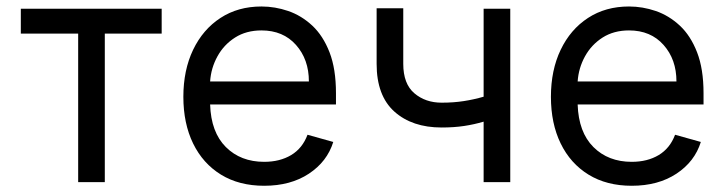

<svg xmlns="http://www.w3.org/2000/svg" viewBox="-20 -573 2284 604"><path d="M45.5 -467.3V-545.5H488.6V-467.3H309.7V0H225.9V-467.3Z M811.1 11.4Q732.2 11.4 675.2 -23.6Q618.3 -58.6 587.5 -121.6Q556.8 -184.7 556.8 -268.5Q556.8 -352.3 587.5 -416.4Q618.3 -480.5 673.5 -516.5Q728.7 -552.6 802.6 -552.6Q845.2 -552.6 886.7 -538.4Q928.3 -524.1 962.4 -492.4Q996.4 -460.6 1016.7 -408.4Q1036.9 -356.2 1036.9 -279.8V-244.3H641Q643.8 -157 690.5 -110.4Q737.2 -63.9 811.1 -63.9Q860.4 -63.9 896 -85.2Q931.5 -106.5 947.4 -149.1L1028.4 -126.4Q1009.2 -64.6 951.7 -26.6Q894.2 11.4 811.1 11.4ZM641 -316.8H951.7Q951.7 -386 911.2 -431.6Q870.7 -477.3 802.6 -477.3Q754.6 -477.3 719.5 -454.9Q684.3 -432.5 664.1 -395.8Q643.8 -359 641 -316.8Z M1585.2 -545.5V0H1501.4V-190.3Q1471.9 -181.5 1440 -176.7Q1408 -171.9 1369.3 -171.9Q1276.6 -171.9 1220.7 -221.9Q1164.8 -272 1164.8 -372.2V-546.9H1248.6V-372.2Q1248.6 -309.3 1283.4 -279.7Q1318.2 -250 1369.3 -250Q1407 -250 1438.9 -255Q1470.9 -259.9 1501.4 -268.8V-545.5Z M1967.3 11.4Q1888.5 11.4 1831.5 -23.6Q1774.5 -58.6 1743.8 -121.6Q1713.1 -184.7 1713.1 -268.5Q1713.1 -352.3 1743.8 -416.4Q1774.5 -480.5 1829.7 -516.5Q1884.9 -552.6 1958.8 -552.6Q2001.4 -552.6 2043 -538.4Q2084.5 -524.1 2118.6 -492.4Q2152.7 -460.6 2172.9 -408.4Q2193.2 -356.2 2193.2 -279.8V-244.3H1797.2Q1800.1 -157 1846.8 -110.4Q1893.5 -63.9 1967.3 -63.9Q2016.7 -63.9 2052.2 -85.2Q2087.7 -106.5 2103.7 -149.1L2184.7 -126.4Q2165.5 -64.6 2108 -26.6Q2050.4 11.4 1967.3 11.4ZM1797.2 -316.8H2108Q2108 -386 2067.5 -431.6Q2027 -477.3 1958.8 -477.3Q1910.9 -477.3 1875.7 -454.9Q1840.6 -432.5 1820.3 -395.8Q1800.1 -359 1797.2 -316.8Z"/></svg>

Font: Inter Alia
Style: Regular
Weight: 400
Designer: Rasmus Andersson (Latin, Greek, Cyrillic etc.) and Evan from Shavian.info (Shavian, old style figures)
Foundry: Shavian.info
Version: Version 0.001;git-37ab20767